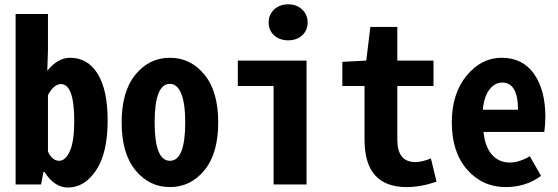

<svg xmlns="http://www.w3.org/2000/svg" viewBox="-20 -836 2530 870"><path d="M288.1 13.7Q226.6 13.7 181.6 -56.6H176.8L166 0H50.8V-772.5H197.3V-606.4L194.3 -515.6Q242.2 -574.2 297.9 -574.2Q377.9 -574.2 422.9 -501Q467.8 -427.7 467.8 -290Q467.8 -142.6 415.5 -64.5Q363.3 13.7 288.1 13.7ZM248 -107.4Q277.3 -107.4 296.9 -151.9Q316.4 -196.3 316.4 -287.1Q316.4 -455.1 255.9 -455.1Q224.6 -455.1 197.3 -405.3V-149.4Q216.8 -107.4 248 -107.4Z M906.2 -64.5Q843.8 11.7 750 11.7Q656.2 11.7 593.8 -64.5Q531.2 -140.6 531.2 -281.2Q531.2 -421.9 593.8 -498Q656.2 -574.2 750 -574.2Q843.8 -574.2 906.2 -498Q968.8 -421.9 968.8 -281.2Q968.8 -140.6 906.2 -64.5ZM819.3 -281.2Q819.3 -367.2 801.3 -411.6Q783.2 -456.1 750 -456.1Q680.7 -456.1 680.7 -281.2Q680.7 -107.4 750 -107.4Q819.3 -107.4 819.3 -281.2Z M1219.7 0V-446.3H1057.6V-561.5H1369.1V0ZM1286.1 -653.3Q1247.1 -653.3 1222.2 -675.8Q1197.3 -698.2 1197.3 -734.4Q1197.3 -769.5 1222.2 -793Q1247.1 -816.4 1286.1 -816.4Q1324.2 -816.4 1349.1 -793Q1374 -769.5 1374 -734.4Q1374 -698.2 1349.1 -675.8Q1324.2 -653.3 1286.1 -653.3Z M1822.3 11.7Q1631.8 11.7 1631.8 -203.1V-446.3H1531.2V-555.7L1639.6 -561.5L1658.2 -713.9H1780.3V-561.5H1944.3V-446.3H1780.3V-203.1Q1780.3 -101.6 1862.3 -101.6Q1892.6 -101.6 1932.6 -118.2L1958 -12.7Q1886.7 11.7 1822.3 11.7Z M2271.5 11.7Q2166 11.7 2096.7 -67.4Q2027.3 -146.5 2027.3 -281.2Q2027.3 -412.1 2094.2 -493.2Q2161.1 -574.2 2252.9 -574.2Q2348.6 -574.2 2399.9 -501Q2451.2 -427.7 2451.2 -306.6Q2451.2 -272.5 2446.3 -238.3H2170.9Q2177.7 -170.9 2209 -135.3Q2240.2 -99.6 2290 -99.6Q2332 -99.6 2380.9 -127.9L2431.6 -39.1Q2363.3 11.7 2271.5 11.7ZM2168 -338.9H2327.1Q2327.1 -461.9 2255.9 -461.9Q2221.7 -461.9 2197.3 -429.7Q2172.9 -397.5 2168 -338.9Z"/></svg>

Font: Gen Shin Gothic Monospace Bold
Style: Bold
Weight: 700
Designer: [Source Han Sans]
Ryoko NISHIZUKA  (kana & ideographs); Paul D. Hunt (Latin, Greek & Cyrillic); Wenlong ZHANG  (bopomofo
Version: Version 1.002.20150607